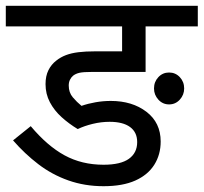

<svg xmlns="http://www.w3.org/2000/svg" viewBox="-20 -642 702 662"><path d="M358 -222Q329 -222 300 -215Q271 -208 248 -197Q218 -215 192.5 -238Q167 -261 152 -289.5Q137 -318 137 -352Q137 -380 147 -400Q157 -420 174 -433Q189 -445 207.5 -452Q226 -459 250.5 -462Q275 -465 308 -465H401V-551H0V-622H662V-551H482V-394H298Q267 -394 254 -391Q241 -388 232 -381Q225 -375 221 -366.5Q217 -358 217 -347Q217 -323 231 -306.5Q245 -290 261 -277Q284 -285 310 -289.5Q336 -294 362 -294Q436 -294 485 -256.5Q534 -219 534 -154Q534 -109 512 -74Q490 -39 446.5 -19.5Q403 0 337 0Q272 0 215.5 -20Q159 -40 112 -76Q65 -112 25 -158L86 -207Q143 -139 202.5 -106.5Q262 -74 337 -74Q396 -74 424.5 -94.5Q453 -115 453 -152Q453 -186 428.5 -204Q404 -222 358 -222ZM511 -337Q511 -360 526 -376Q541 -392 563 -392Q585 -392 600 -376Q615 -360 615 -337Q615 -315 600 -298.5Q585 -282 563 -282Q541 -282 526 -298.5Q511 -315 511 -337Z"/></svg>

Font: Noto Sans Ambassadori
Style: Regular
Weight: 400
Designer: Monotype Design Team
Foundry: Monotype Imaging Inc.
Version: Version 2.013